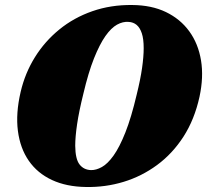

<svg xmlns="http://www.w3.org/2000/svg" viewBox="-20 -734 827 767"><path d="M508 -714Q585.5 -713.5 643 -685.8Q700.5 -658 736.2 -608.8Q772 -559.5 783 -493Q794 -426.5 777 -347.5Q757 -256.5 713 -188.2Q669 -120 607.5 -74.8Q546 -29.5 473.5 -7.5Q401 14.5 323.5 13Q245.5 12 187.5 -15Q129.5 -42 95 -91.8Q60.5 -141.5 51.5 -211.2Q42.5 -281 62.5 -367Q80 -442 119.5 -505.5Q159 -569 217 -616.2Q275 -663.5 348.8 -689.2Q422.5 -715 508 -714ZM343.5 -54.5Q364 -54 387 -66.8Q410 -79.5 433.8 -112.8Q457.5 -146 481 -205.2Q504.5 -264.5 526 -356Q541 -416.5 547.5 -462.2Q554 -508 554 -541.5Q554 -578.5 546.5 -601Q539 -623.5 525.8 -634.5Q512.5 -645.5 494 -646.5Q471 -648.5 447.5 -635.5Q424 -622.5 401 -589.8Q378 -557 355.5 -500.8Q333 -444.5 313 -359.5Q295.5 -289 288 -238Q280.5 -187 280.5 -152Q281 -98.5 297.8 -77Q314.5 -55.5 343.5 -54.5Z"/></svg>

Font: Fraunces Black
Style: Italic
Weight: 900
Italic angle: -16°
Version: Version 1.000;[b76b70a41]